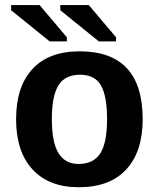

<svg xmlns="http://www.w3.org/2000/svg" viewBox="-20 -745 640 774"><path d="M555.2 -264.6Q555.2 -133.3 488.8 -61.8Q422.4 9.8 297.9 9.8Q177.7 9.8 111.3 -61.8Q44.9 -133.3 44.9 -264.6Q44.9 -395.5 110.8 -466.8Q176.8 -538.1 300.8 -538.1Q555.2 -538.1 555.2 -264.6ZM411.6 -264.6Q411.6 -358.4 386.7 -401.1Q361.8 -443.8 302.7 -443.8Q242.2 -443.8 215.6 -400.9Q189 -357.9 189 -264.6Q189 -170.4 216.1 -127.2Q243.2 -84 296.4 -84Q356.9 -84 384.3 -126.7Q411.6 -169.4 411.6 -264.6ZM223.1 -703.6V-724.6H337.9L447.8 -594.7V-578.1H378.4ZM24.9 -703.6V-724.6H139.6L249.5 -594.7V-578.1H180.2Z"/></svg>

Font: Liberation Mono
Style: Bold
Weight: 700
Monospace: yes
Designer: Steve Matteson
Foundry: Ascender Corporation
Version: Version 2.1.5